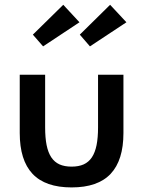

<svg xmlns="http://www.w3.org/2000/svg" viewBox="-20 -784 610 818"><path d="M64.1 -465.5H172.3V-241.4Q172.3 -197.3 178.6 -165.7Q185 -134.1 198.6 -113.6Q212.3 -93.2 233.6 -83.6Q255 -74.1 285 -74.1Q315 -74.1 336.4 -83.6Q357.7 -93.2 371.4 -113.6Q385 -134.1 391.4 -165.7Q397.7 -197.3 397.7 -241.4V-465.5H505.9V-217.3Q505.9 -101.4 451.4 -43.4Q396.8 14.5 285 14.5Q173.2 14.5 118.6 -43.4Q64.1 -101.4 64.1 -217.3ZM363.2 -586.4 320 -636.4 449.1 -763.6 518.6 -689.1ZM163.6 -586.4 120 -636.4 249.5 -763.6 318.6 -689.1Z"/></svg>

Font: Spartan MB SemBd
Style: Regular
Weight: 600
Designer: Matt Bailey, Mirko Velimirovic
Foundry: Matt Bailey
Version: Version 1.005